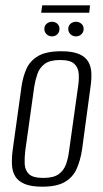

<svg xmlns="http://www.w3.org/2000/svg" viewBox="-20 -696 388 723"><path d="M139 7Q97 7 72.5 -3.5Q48 -14 37 -32.5Q26 -51 25 -77Q24 -103 28 -133L61 -370Q66 -406 79.5 -436.5Q93 -467 123.5 -485Q154 -503 211 -503Q253 -503 277.5 -492.5Q302 -482 312.5 -463.5Q323 -445 324 -421Q325 -397 321 -370L289 -133Q283 -93 269 -61Q255 -29 224.5 -11Q194 7 139 7ZM143 -26Q182 -26 201.5 -40.5Q221 -55 229 -78.5Q237 -102 240 -127L274 -370Q278 -395 276.5 -418Q275 -441 260 -455.5Q245 -470 206 -470Q168 -470 148.5 -455.5Q129 -441 121 -418Q113 -395 109 -370L75 -127Q72 -102 73 -78.5Q74 -55 89 -40.5Q104 -26 143 -26ZM176 -559Q164 -559 155.5 -567Q147 -575 147 -587Q147 -599 155.5 -606.5Q164 -614 176 -614Q188 -614 196 -606.5Q204 -599 204 -587Q204 -575 196 -567Q188 -559 176 -559ZM266 -559Q254 -559 245.5 -567Q237 -575 237 -587Q237 -599 245.5 -606.5Q254 -614 266 -614Q278 -614 286.5 -606.5Q295 -599 295 -587Q295 -575 286.5 -567Q278 -559 266 -559ZM135 -648 139 -676H319L316 -648Z"/></svg>

Font: Alumni Sans Thin Light
Style: Italic
Weight: 300
Italic angle: -8°
Version: Version 1.016